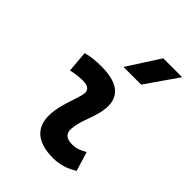

<svg xmlns="http://www.w3.org/2000/svg" viewBox="-227 -913 1040 1040"><g transform="rotate(45 293.0 -392.5)"><path d="M471.7 -142.6C438 -123 417.5 -115.7 385.3 -115.7C342.3 -115.7 320.8 -134.8 323.2 -172.4C327.6 -234.9 356 -281.2 371.1 -345.2C400.4 -465.3 343.3 -527.3 200.2 -527.3C161.6 -527.3 123 -524.4 85 -513.7L95.2 -390.6C125 -398.4 154.8 -401.9 184.6 -401.9C228 -401.9 246.1 -382.3 236.3 -345.2C222.2 -288.1 191.4 -222.7 187 -153.3C180.2 -46.4 241.2 9.8 366.2 9.8C423.3 9.8 465.3 -8.3 505.4 -31.2ZM286.6 -609.4H421.9L550.8 -794.9H405.8Z"/></g></svg>

Font: Cascadia Mono NF
Style: Bold Italic
Weight: 700
Italic angle: -10°
Monospace: yes
Designer: Aaron Bell
Foundry: Saja Typeworks
Version: Version 2404.023